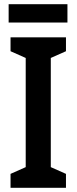

<svg xmlns="http://www.w3.org/2000/svg" viewBox="-20 -891 363 911"><path d="M293 0H30V-66L102 -98V-616L30 -648V-714H293V-648L221 -616V-98L293 -66ZM300 -871V-784H21V-871Z"/></svg>

Font: Noto Sans Kannada Condensed SemiBold
Style: Regular
Weight: 600
Width: 3
Designer: Jelle Bosma - Monotype Design Team
Foundry: Monotype Imaging Inc.
Version: Version 2.005; ttfautohint (v1.8.4.7-5d5b)